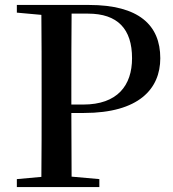

<svg xmlns="http://www.w3.org/2000/svg" viewBox="-20 -755 700 775"><path d="M48 -704 147 -695C148 -595 148 -495 148 -393V-342C148 -241 148 -140 147 -41L48 -32V0H381V-32L269 -42L268 -299H319C540 -299 627 -396 627 -520C627 -654 540 -735 339 -735H48ZM268 -333V-393C268 -496 268 -599 269 -700H335C455 -700 513 -638 513 -520C513 -410 454 -333 316 -333Z"/></svg>

Font: Noto Serif HK SemiBold
Style: Regular
Weight: 600
Designer: Ryoko NISHIZUKA 西塚涼子 (kana & ideographs); Frank Grießhammer (Latin, Greek & Cyrillic); Wenlong ZHANG 张文龙 (bopomofo); San
Foundry: Adobe
Version: Version 2.001;hotconv 1.1.0;makeotfexe 2.6.0